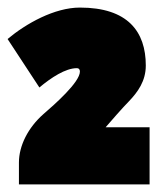

<svg xmlns="http://www.w3.org/2000/svg" viewBox="-43 -759 426 507"><path d="M61 -528C92 -554 130 -579 160 -579C165 -579 168 -576 168 -570C168 -542 101 -483 72 -458C31 -422 7 -374 7 -330V-272H352V-423H236C247 -436 283 -477 297 -491C321 -516 342 -545 342 -586C342 -676 294 -739 168 -739C101 -739 26 -697 -23 -656Z"/></svg>

Font: Repo ExtraBlack
Style: Regular
Weight: 400
Designer: Stefan Peev
Foundry: Context Ltd
Version: Version 001.502